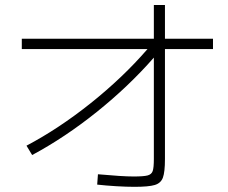

<svg xmlns="http://www.w3.org/2000/svg" viewBox="-20 -762 904 761"><path d="M564.5 -567.4H66.4V-608.4H589.8V-742.2H633.8V-608.4H824.2V-567.4H633.8V-131.8Q633.8 -80.1 625.7 -58.1Q617.7 -36.1 593.5 -28.8Q569.3 -21.5 512.7 -21.5Q482.4 -21.5 441.2 -23.9Q399.9 -26.4 365.2 -30.3L368.2 -71.3Q464.8 -62.5 509.8 -62.5Q549.8 -62.5 565.2 -66.7Q580.6 -70.8 585.2 -84Q589.8 -97.2 589.8 -131.8V-533.7Q489.7 -419.4 363.3 -318.1Q236.8 -216.8 107.4 -147.5L85 -184.6Q212.9 -252 340.1 -353.5Q467.3 -455.1 564.5 -567.4Z"/></svg>

Font: Pretendard GOV ExtraLight
Style: Regular
Weight: 200
Designer: Base glyphs from Inter by Rasmus Andersson; Hangeul glyphs from Noto Sans CJK(Source Han Sans) by Jang Soo-young and Kan
Foundry: Kil Hyung-jin
Version: Version 1.309